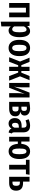

<svg xmlns="http://www.w3.org/2000/svg" viewBox="2070 -2654 800 4981"><g transform="rotate(90 2470.5 -163.0)"><path d="M305 -435H180V0H57V-529H428V0H305Z M944 -266Q944 -136 898.5 -60.5Q853 15 772 15Q708 15 665 -42V203L542 217V-529H651L656 -465Q682 -505 714 -524Q746 -543 786 -543Q864 -543 904 -471.5Q944 -400 944 -266ZM817 -265Q817 -369 800 -410Q783 -451 747 -451Q701 -451 665 -385V-129Q697 -79 739 -79Q777 -79 797 -122.5Q817 -166 817 -265Z M1435 -265Q1435 -133 1379 -59Q1323 15 1224 15Q1125 15 1069 -57.5Q1013 -130 1013 -265Q1013 -399 1069 -471Q1125 -543 1224 -543Q1324 -543 1379.5 -473Q1435 -403 1435 -265ZM1141 -265Q1141 -164 1161 -121.5Q1181 -79 1224 -79Q1267 -79 1287 -121.5Q1307 -164 1307 -265Q1307 -366 1287 -408Q1267 -450 1224 -450Q1181 -450 1161 -407.5Q1141 -365 1141 -265Z M1960 -282 2071 0H1953L1863 -234H1821V0H1713V-234H1672L1582 0H1464L1576 -282L1475 -529H1584L1670 -316H1713V-529H1821V-316H1865L1952 -529H2060Z M2508 0H2395V-216Q2395 -319 2415 -403L2257 0H2131V-529H2245V-312Q2245 -215 2226 -126L2382 -529H2508Z M2997 -159Q2997 -80 2944.5 -40Q2892 0 2800 0H2623V-525Q2724 -543 2792 -543Q2878 -543 2927.5 -504.5Q2977 -466 2977 -400Q2977 -357 2954 -329.5Q2931 -302 2879 -288Q2997 -275 2997 -159ZM2746 -457V-317H2795Q2825 -317 2841.5 -333Q2858 -349 2858 -389Q2858 -429 2842 -444.5Q2826 -460 2791 -460Q2769 -460 2746 -457ZM2872 -165Q2872 -211 2854 -227.5Q2836 -244 2800 -244H2746V-84H2800Q2835 -84 2853.5 -101.5Q2872 -119 2872 -165Z M3443 -69 3418 13Q3377 8 3352.5 -9Q3328 -26 3316 -61Q3270 15 3186 15Q3120 15 3081.5 -29.5Q3043 -74 3043 -148Q3043 -234 3096 -279Q3149 -324 3251 -324H3292V-361Q3292 -411 3274.5 -431.5Q3257 -452 3218 -452Q3172 -452 3102 -426L3073 -506Q3113 -524 3156.5 -533.5Q3200 -543 3239 -543Q3413 -543 3413 -367V-128Q3413 -102 3420 -89.5Q3427 -77 3443 -69ZM3292 -139V-251H3263Q3213 -251 3189.5 -228Q3166 -205 3166 -157Q3166 -116 3180 -95Q3194 -74 3220 -74Q3267 -74 3292 -139Z M4105 -265Q4105 -133 4052 -59.5Q3999 14 3906 14Q3821 14 3771 -46.5Q3721 -107 3711 -225H3652V0H3529V-529H3652V-315H3711Q3722 -426 3772 -484.5Q3822 -543 3907 -543Q3999 -543 4052 -473Q4105 -403 4105 -265ZM3980 -265Q3980 -365 3962.5 -407Q3945 -449 3907 -449Q3868 -449 3850.5 -408.5Q3833 -368 3833 -265Q3833 -165 3850.5 -122Q3868 -79 3906 -79Q3946 -79 3963 -121.5Q3980 -164 3980 -265Z M4498 -435H4378V0H4255V-435H4126V-529H4513Z M4926 -181Q4926 -89 4874 -44.5Q4822 0 4730 0H4567V-529H4690V-361H4718Q4827 -361 4876.5 -315Q4926 -269 4926 -181ZM4800 -182Q4800 -234 4783 -256Q4766 -278 4723 -278H4690V-86H4725Q4763 -86 4781.5 -107.5Q4800 -129 4800 -182Z"/></g></svg>

Font: Fira Sans Compressed Medium
Style: Regular
Weight: 500
Width: 1
Designer: bBox Type GmbH & Carrois Corporate GbR & Edenspiekermann AG
Foundry: bBox Type GmbH & Carrois Corporate GbR & Edenspiekermann AG
Version: Version 4.301